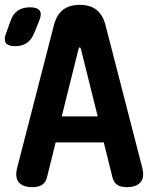

<svg xmlns="http://www.w3.org/2000/svg" viewBox="-28 -760 648 790"><path d="M226 -281H374L305 -558Q303 -565 300 -565Q297 -565 295 -558ZM434 -33 399 -174H201L166 -33Q161 -11 146.5 -0.5Q132 10 105 10Q65 10 48.5 -11Q32 -32 44 -75L194 -657Q205 -699 231 -719.5Q257 -740 300 -740Q343 -740 369 -719.5Q395 -699 406 -657L556 -75Q568 -32 551 -11Q534 10 494 10Q467 10 453 -0.5Q439 -11 434 -33ZM112 -622Q101 -596 82 -583Q63 -570 34 -570Q5 -570 -4 -583.5Q-13 -597 -3 -623L15 -673Q25 -703 45.5 -716.5Q66 -730 96 -730Q126 -730 135.5 -716Q145 -702 133 -674Z"/></svg>

Font: Maple Mono Normal NL
Style: Bold
Weight: 700
Monospace: yes
Designer: subframe7536
Version: Version 7.000